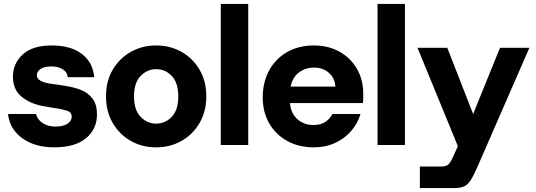

<svg xmlns="http://www.w3.org/2000/svg" viewBox="-20 -740 2738 980"><path d="M257 12Q157 12 93 -35Q29 -82 21 -158H164Q171 -129 198 -111.5Q225 -94 262 -94Q303 -94 324.5 -108.5Q346 -123 346 -144Q346 -167 323 -174.5Q300 -182 275 -186Q261 -188 236.5 -192Q212 -196 197 -199Q133 -211 89.5 -247Q46 -283 46 -349Q46 -416 96 -462Q146 -508 243 -508Q341 -508 397.5 -465Q454 -422 461 -346H326Q323 -373 299 -387Q275 -401 244 -401Q206 -401 187 -388Q168 -375 168 -356Q168 -325 230 -314Q239 -313 255.5 -310.5Q272 -308 289.5 -305.5Q307 -303 317 -301Q358 -295 394 -280.5Q430 -266 452.5 -236.5Q475 -207 475 -156Q475 -81 419 -34.5Q363 12 257 12Z M777 12Q705 12 647 -21Q589 -54 555 -113Q521 -172 521 -248Q521 -325 555 -383.5Q589 -442 647.5 -475Q706 -508 777 -508Q849 -508 907 -475Q965 -442 999 -383.5Q1033 -325 1033 -248Q1033 -172 999 -113Q965 -54 907 -21Q849 12 777 12ZM777 -109Q824 -109 857 -144Q890 -179 890 -248Q890 -317 857 -352Q824 -387 777 -387Q731 -387 697.5 -352Q664 -317 664 -248Q664 -179 697.5 -144Q731 -109 777 -109Z M1107 0V-720H1247V0Z M1582 12Q1505 12 1446 -20.5Q1387 -53 1354 -110.5Q1321 -168 1321 -243Q1321 -320 1353.5 -380Q1386 -440 1445 -474Q1504 -508 1582 -508Q1656 -508 1713 -476Q1770 -444 1802 -388.5Q1834 -333 1834 -262Q1834 -252 1834 -239.5Q1834 -227 1832 -214H1460Q1464 -163 1497 -132.5Q1530 -102 1581 -102Q1616 -102 1640 -117.5Q1664 -133 1677 -158H1820Q1806 -110 1772.5 -71.5Q1739 -33 1690.5 -10.5Q1642 12 1582 12ZM1583 -395Q1540 -395 1507 -371Q1474 -347 1463 -298H1692Q1689 -342 1658.5 -368.5Q1628 -395 1583 -395Z M1907 0V-720H2047V0Z M2294 57 2317 6 2111 -496H2263L2395 -158L2532 -496H2682L2419 107Q2398 155 2383 179Q2368 203 2348.5 211.5Q2329 220 2294 220H2123V110H2231Q2254 110 2266 101.5Q2278 93 2294 57Z"/></svg>

Font: Host Grotesk Black
Style: Regular
Weight: 900
Designer: Doğukan Karapınar based on Poppins by Indian Type Foundry, Jonny Pinhorn
Foundry: Element Type
Version: Version 1.000; ttfautohint (v1.8.4.7-5d5b);gftools[0.9.33]